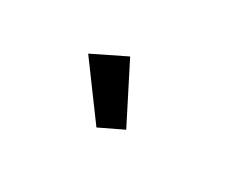

<svg xmlns="http://www.w3.org/2000/svg" viewBox="-43 -967 686 549"><g transform="rotate(30 300.0 -693.0)"><path d="M287 -581 364 -618 269 -805 161 -752Z"/></g></svg>

Font: IBM Plex Thai Looped SemiBold
Style: Regular
Weight: 600
Designer: Mike Abbink, Paul van der Laan, Pieter van Rosmalen, Ben Mitchell, Mark Frömberg
Foundry: Bold Monday
Version: Version 1.0